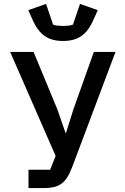

<svg xmlns="http://www.w3.org/2000/svg" viewBox="-20 -964 640 984"><path d="M126 -94H237L265 -165L32 -698H152L275 -401L316 -282H318L356 -403L461 -698H572L350 -108Q338 -76 324.5 -55Q311 -34 294 -22Q277 -10 255 -5Q233 0 203 0H126ZM303 -754Q245 -754 209 -779.5Q173 -805 150 -856L125 -912L216 -944L252 -838Q261 -834 276 -832.5Q291 -831 303 -831Q315 -831 330 -832.5Q345 -834 354 -838L390 -944L481 -912L456 -856Q433 -805 397 -779.5Q361 -754 303 -754Z"/></svg>

Font: IBM Plex Mono Medium
Style: Regular
Weight: 500
Monospace: yes
Designer: Mike Abbink, Paul van der Laan, Pieter van Rosmalen
Foundry: Bold Monday
Version: Version 2.3